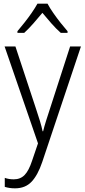

<svg xmlns="http://www.w3.org/2000/svg" viewBox="-20 -785 463 1046"><path d="M5 -532H64L175 -196Q189 -154 198 -124.5Q207 -95 212 -70H215Q221 -95 231 -127Q241 -159 253 -195L362 -532H421L210 98Q186 169 152 205Q118 241 62 241Q46 241 32.5 239Q19 237 6 233V184Q17 188 29.5 190Q42 192 55 192Q91 192 114 168.5Q137 145 155 90L187 -4ZM239 -765Q251 -742 270.5 -714Q290 -686 311 -659.5Q332 -633 348 -615V-606H311Q286 -628 260 -657.5Q234 -687 211 -715Q188 -687 162 -657.5Q136 -628 112 -606H75V-615Q92 -635 113 -661.5Q134 -688 153 -715.5Q172 -743 184 -765Z"/></svg>

Font: Noto Sans Gurmukhi SemiCondensed Light
Style: Regular
Weight: 300
Width: 4
Designer: Jelle Bosma - Monotype Design Team
Foundry: Monotype Imaging Inc.
Version: Version 2.004; ttfautohint (v1.8.4.7-5d5b)